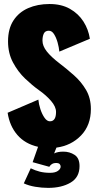

<svg xmlns="http://www.w3.org/2000/svg" viewBox="-20 -726 490 956"><path d="M220 209.5Q188 209.5 155.5 204Q123 198.5 98.5 187L133 112Q155.5 123 178.5 128.8Q201.5 134.5 229 134.5Q255 134.5 268.5 124.8Q282 115 282 103.5Q282 96.5 277.2 91Q272.5 85.5 258 85.5Q237 85.5 225.5 104.5L142.5 81.5L169.5 5Q105 -9.5 66.5 -54Q28 -98.5 18 -164.5L171 -230Q173 -207.5 181.2 -182.2Q189.5 -157 201.8 -139.5Q214 -122 228.5 -122Q259 -122 259 -168.5Q259 -195 234 -223.8Q209 -252.5 174 -277Q141 -300.5 105.2 -334.5Q69.5 -368.5 44.8 -414.8Q20 -461 20 -520Q20 -582.5 46.8 -623.8Q73.5 -665 120.2 -685.5Q167 -706 226.5 -706Q286 -706 328.2 -682Q370.5 -658 395.5 -618.8Q420.5 -579.5 427.5 -533L275.5 -469Q273.5 -490.5 266.8 -514.5Q260 -538.5 249.2 -555.8Q238.5 -573 223 -573Q205 -573 198.2 -559Q191.5 -545 191.5 -523.5Q191.5 -497 213 -469.8Q234.5 -442.5 277 -410Q313 -382.5 349 -350.5Q385 -318.5 408.8 -277.8Q432.5 -237 432.5 -183Q432.5 -102.5 383.8 -51.8Q335 -1 261 9L249.5 38Q267 29 295.5 29Q326.5 29 351.2 45Q376 61 376 101Q376 157 331.5 183.2Q287 209.5 220 209.5Z"/></svg>

Font: Trispace Condensed ExtraBold
Style: Regular
Weight: 800
Width: 3
Designer: Tyler Finck
Foundry: Etcetera Type Company
Version: Version 1.210; ttfautohint (v1.8.3)